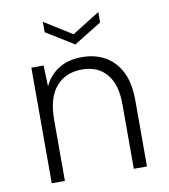

<svg xmlns="http://www.w3.org/2000/svg" viewBox="-78 -751 720 818"><g transform="rotate(-10 281.5 -342.0)"><path d="M402 -684V-639L282 -565L162 -639V-684L282 -609ZM80 -500H133L136 -409Q157 -455 198.5 -481Q240 -507 300 -507Q356 -507 399.5 -482.5Q443 -458 467.5 -409.5Q492 -361 492 -286V0H435V-280Q435 -365 397 -410Q359 -455 291 -455Q219 -455 178 -407Q137 -359 137 -264V0H80Z"/></g></svg>

Font: Albert Sans Light
Style: Regular
Weight: 300
Designer: Andreas Rasmussen
Foundry: a.Foundry
Version: Version 1.025